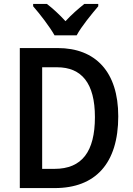

<svg xmlns="http://www.w3.org/2000/svg" viewBox="-20 -959 676 979"><path d="M481 -939H410C378 -913 348 -888 314 -851C283 -885 248 -917 219 -939H149V-927C184 -887 234 -822 258 -779H371C395 -824 448 -888 481 -927ZM583 -366C583 -593 467 -714 274 -714H81V0H259C466 0 583 -125 583 -366ZM464 -362C464 -186 398 -98 258 -98H195V-616H271C396 -616 464 -535 464 -362Z"/></svg>

Font: Noto Sans UI SemiCondensed Medium
Style: Regular
Weight: 500
Width: 4
Designer: Monotype Design Team
Foundry: Monotype Imaging Inc.
Version: Version 1.901